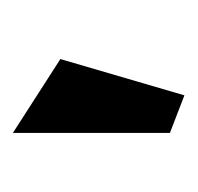

<svg xmlns="http://www.w3.org/2000/svg" viewBox="-24 -726 300 291"><g transform="rotate(-90 125.5 -580.0)"><path d="M182 -638 70 -710V-472L127 -450Z"/></g></svg>

Font: Mint Spirit No2
Style: Bold
Weight: 700
Designer: HARENDAL Hirwen
Foundry: Arkandis Digital Foundry.
Version: Version 1.004;FFEdit